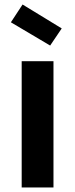

<svg xmlns="http://www.w3.org/2000/svg" viewBox="-20 -823 330 843"><path d="M214.8 0H75.2V-554.2H214.8ZM27.8 -725.1 79.1 -803.2 251 -698.2 200.2 -623Z"/></svg>

Font: PoppinsZ SemiBold
Style: Regular
Weight: 600
Designer: Ninad Kale (Devanagari), Jonny Pinhorn (Latin)
Foundry: Indian Type Foundry
Version: Version 3.002;FEAKit 1.0